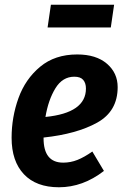

<svg xmlns="http://www.w3.org/2000/svg" viewBox="-20 -775 526 811"><path d="M477 -407Q477 -305 390.5 -257Q304 -209 164 -194V-191Q164 -88 247 -88Q278 -88 307 -99.5Q336 -111 370 -135L419 -53Q330 16 229 16Q133 16 81 -39Q29 -94 29 -193Q29 -280 58 -360.5Q87 -441 149.5 -493Q212 -545 306 -545Q386 -545 431.5 -506Q477 -467 477 -407ZM343 -401Q343 -424 331.5 -437.5Q320 -451 294 -451Q244 -451 214 -402Q184 -353 172 -281Q343 -298 343 -401ZM181 -659 195 -755H462L448 -659Z"/></svg>

Font: Fira Sans Condensed SemiBold
Style: Italic
Weight: 600
Width: 3
Italic angle: -8°
Designer: bBox Type GmbH & Carrois Corporate GbR & Edenspiekermann AG
Foundry: bBox Type GmbH & Carrois Corporate GbR & Edenspiekermann AG
Version: Version 4.301